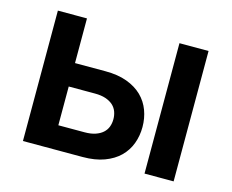

<svg xmlns="http://www.w3.org/2000/svg" viewBox="-81 -654 927 768"><g transform="rotate(15 382.0 -270.0)"><path d="M573.5 0V-540H694V0ZM317 0H70V-540H190.5V-355H317Q368.5 -355 406.2 -341Q444 -327 468.8 -302.8Q493.5 -278.5 505.5 -246.2Q517.5 -214 517.5 -177.5Q517.5 -141 505.5 -108.8Q493.5 -76.5 468.8 -52.2Q444 -28 406.2 -14Q368.5 0 317 0ZM299 -97.5Q325 -97.5 343.5 -103.8Q362 -110 374 -120.8Q386 -131.5 391.5 -146Q397 -160.5 397 -177.5Q397 -194.5 391.5 -209.2Q386 -224 374 -234.8Q362 -245.5 343.5 -251.8Q325 -258 299 -258H190.5V-97.5Z"/></g></svg>

Font: Vela Sans Bd
Style: Bold
Weight: 700
Designer: Principal design: Mikhail Sharanda - project Manrope.
Design modification: Ravid Balaliev
Foundry: Mikhail Sharanda
Version: Version 1.001